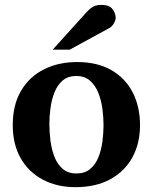

<svg xmlns="http://www.w3.org/2000/svg" viewBox="-20 -754 624 786"><path d="M553.2 -241.2Q553.2 -166.5 521.7 -109.4Q490.2 -52.2 431.2 -20Q372.1 12.2 289.1 12.2Q213.4 12.2 155.3 -18.6Q97.2 -49.3 64.7 -106.2Q32.2 -163.1 32.2 -242.2Q32.2 -324.2 65.9 -381.8Q99.6 -439.5 159.2 -469.7Q218.8 -500 295.9 -500Q378.4 -500 435.8 -467Q493.2 -434.1 523.2 -375.7Q553.2 -317.4 553.2 -241.2ZM403.8 -242.2Q403.8 -273.9 399.2 -308.8Q394.5 -343.8 382.3 -374.3Q370.1 -404.8 348.4 -423.8Q326.7 -442.9 292 -442.9Q258.3 -442.9 236.8 -424.6Q215.3 -406.2 203.4 -376.7Q191.4 -347.2 186.8 -312.7Q182.1 -278.3 182.1 -246.1Q182.1 -213.9 186.5 -178.7Q190.9 -143.6 202.6 -112.8Q214.4 -82 236.3 -63Q258.3 -43.9 293 -43.9Q327.1 -43.9 348.9 -62Q370.6 -80.1 382.6 -109.6Q394.5 -139.2 399.2 -173.8Q403.8 -208.5 403.8 -242.2ZM453.6 -681.2Q453.6 -671.4 446 -658.2Q438.5 -645 427.7 -639.2L265.6 -550.8H195.8L332.5 -702.1Q349.6 -720.7 362.5 -727.3Q375.5 -733.9 395.5 -733.9Q427.7 -733.9 440.7 -716.6Q453.6 -699.2 453.6 -681.2Z"/></svg>

Font: Charis
Style: Bold
Weight: 700
Designer: Walt Agee, Miriam Martin, Annie Olsen, Victor Gaultney, Lorna Priest, Alan Ward, Bob Hallissy, Martin Hosken, Sharon Cor
Foundry: SIL Global
Version: Version 7.000